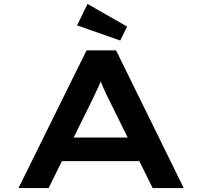

<svg xmlns="http://www.w3.org/2000/svg" viewBox="-20 -956 1028 976"><path d="M74 0 420 -700H570L914 0H756L540 -437Q530 -458 520.5 -477Q511 -496 503 -514.5Q495 -533 488 -552Q481 -571 474 -592H510Q503 -571 495.5 -551Q488 -531 479 -512Q470 -493 461 -474Q452 -455 442 -434L227 0ZM231 -137 283 -257H701L722 -137ZM591 -750 372 -827 425 -936 626 -821Z"/></svg>

Font: Lexend Zetta SemiBold
Style: Regular
Weight: 600
Designer: Bonnie Shaver-Troup, Thomas Jockin
Foundry: Lexend
Version: Version 1.007